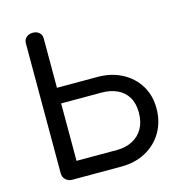

<svg xmlns="http://www.w3.org/2000/svg" viewBox="-114 -883 930 985"><g transform="rotate(-15 351.5 -390.5)"><path d="M149 0Q128 0 114 -13.5Q100 -27 100 -48V-738Q100 -757 113.5 -769Q127 -781 148 -781Q169 -781 182 -769Q195 -757 195 -738V-476H410Q483 -476 540 -446Q597 -416 629 -363.5Q661 -311 661 -243Q661 -172 629 -117Q597 -62 540 -31Q483 0 410 0ZM195 -88H410Q456 -88 492 -106.5Q528 -125 548 -160Q568 -195 568 -244Q568 -294 548 -327Q528 -360 492 -376.5Q456 -393 410 -393H195Z"/></g></svg>

Font: Comfortaa SemiBold
Style: Regular
Weight: 600
Designer: Johan Aakerlund
Foundry: Johan Aakerlund
Version: Version 3.104; ttfautohint (v1.8.1.43-b0c9)